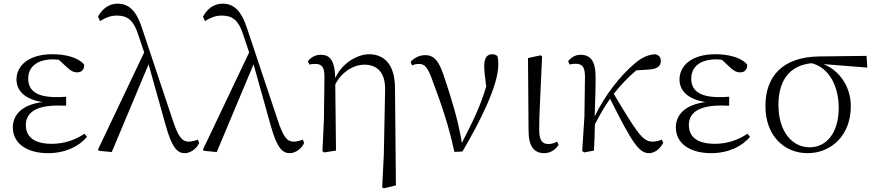

<svg xmlns="http://www.w3.org/2000/svg" viewBox="-20 -822 4775 1048"><path d="M242 14C336 14 410 -22 455 -75L441 -92C389 -57 328 -37 263 -37C168 -37 121 -74 121 -140C121 -197 162 -246 296 -246C307 -246 316 -246 341 -245V-294C317 -292 302 -292 286 -292C174 -292 134 -332 134 -393C134 -456 181 -498 271 -498L301 -496L345 -455C369 -433 382 -427 403 -427C425 -427 442 -444 439 -470C405 -510 334 -526 266 -526C134 -526 70 -462 70 -388C70 -328 114 -280 212 -265C98 -250 50 -194 50 -126C50 -40 126 14 242 14Z M989 14C1019 14 1053 -10 1067 -41L1060 -60C1042 -52 1022 -49 1010 -49C975 -49 954 -72 923 -166L757 -663C726 -762 684 -802 623 -802C576 -802 539 -776 515 -731L526 -707C553 -724 582 -737 617 -737C674 -737 708 -714 734 -634L767 -536L515 -6L519 1L590 8L791 -471L884 -139C920 -9 951 14 989 14Z M1562 14C1592 14 1626 -10 1640 -41L1633 -60C1615 -52 1595 -49 1583 -49C1548 -49 1527 -72 1496 -166L1330 -663C1299 -762 1257 -802 1196 -802C1149 -802 1112 -776 1088 -731L1099 -707C1126 -724 1155 -737 1190 -737C1247 -737 1281 -714 1307 -634L1340 -536L1088 -6L1092 1L1163 8L1364 -471L1457 -139C1493 -9 1524 14 1562 14Z M2066 200 2075 206 2141 190 2136 -343C2135 -480 2069 -526 1994 -526C1938 -526 1850 -484 1810 -396C1807 -497 1778 -523 1731 -523C1698 -523 1674 -506 1661 -488L1668 -470C1680 -472 1690 -473 1701 -473C1737 -473 1751 -456 1751 -402L1748 -169L1740 3L1749 10L1814 0L1810 -361C1847 -433 1913 -469 1968 -469C2037 -469 2084 -429 2082 -330L2075 24Z M2460 7 2504 5C2603 -162 2700 -358 2700 -469C2700 -486 2699 -499 2696 -514C2689 -522 2681 -526 2667 -526C2638 -526 2623 -505 2623 -462C2623 -436 2627 -401 2634 -350C2600 -236 2559 -156 2501 -42C2481 -166 2443 -287 2408 -392C2378 -486 2353 -521 2300 -521C2272 -521 2240 -507 2221 -484L2229 -465C2239 -470 2252 -473 2268 -473C2299 -473 2317 -452 2343 -376C2384 -267 2429 -140 2460 7Z M2951 14C2988 14 3017 -10 3029 -32L3021 -49C3007 -42 2994 -36 2974 -36C2942 -36 2923 -51 2923 -116C2923 -195 2929 -282 2939 -514L2930 -520L2862 -505L2865 -110C2865 -19 2898 14 2951 14Z M3522 14C3552 14 3582 -7 3600 -43L3592 -60C3580 -54 3561 -49 3542 -49C3488 -49 3457 -97 3330 -310C3371 -362 3411 -402 3453 -438L3516 -442C3563 -444 3587 -458 3587 -489C3587 -513 3573 -522 3557 -526C3525 -524 3489 -514 3444 -475C3364 -407 3283 -304 3226 -187C3228 -257 3231 -330 3231 -395C3232 -489 3204 -523 3148 -523C3118 -523 3095 -506 3081 -488L3089 -470C3099 -472 3110 -474 3121 -474C3159 -474 3173 -456 3173 -402L3170 -187L3158 2L3168 10L3222 0C3225 -48 3226 -95 3227 -143C3259 -205 3278 -236 3310 -283C3429 -45 3468 14 3522 14Z M3861 14C3955 14 4029 -22 4074 -75L4060 -92C4008 -57 3947 -37 3882 -37C3787 -37 3740 -74 3740 -140C3740 -197 3781 -246 3915 -246C3926 -246 3935 -246 3960 -245V-294C3936 -292 3921 -292 3905 -292C3793 -292 3753 -332 3753 -393C3753 -456 3800 -498 3890 -498L3920 -496L3964 -455C3988 -433 4001 -427 4022 -427C4044 -427 4061 -444 4058 -470C4024 -510 3953 -526 3885 -526C3753 -526 3689 -462 3689 -388C3689 -328 3733 -280 3831 -265C3717 -250 3669 -194 3669 -126C3669 -40 3745 14 3861 14Z M4389 14C4514 14 4624 -80 4624 -242C4624 -346 4565 -436 4475 -472L4714 -453L4710 -517L4454 -514C4253 -512 4158 -407 4158 -243C4158 -84 4257 14 4389 14ZM4410 -477C4507 -453 4558 -349 4558 -234C4558 -95 4490 -18 4399 -18C4304 -18 4229 -104 4229 -249C4229 -380 4287 -465 4410 -477Z"/></svg>

Font: Noto Serif CJK TC Light
Style: Regular
Weight: 300
Designer: Ryoko NISHIZUKA 西塚涼子 (kana & ideographs); Frank Grießhammer (Latin, Greek & Cyrillic); Wenlong ZHANG 张文龙 (bopomofo); San
Foundry: Adobe
Version: Version 2.001;hotconv 1.1.0;makeotfexe 2.6.0